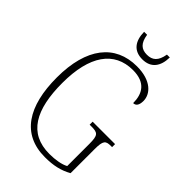

<svg xmlns="http://www.w3.org/2000/svg" viewBox="-265 -985 1089 1089"><g transform="rotate(45 279.5 -440.5)"><path d="M318 -773C387 -773 420 -819 421 -891H398C388 -831 361 -810 318 -810C274 -810 248 -832 239 -891H215C216 -818 249 -773 318 -773ZM320 10C389 10 439 -2 487 -29V-221C487 -291 498 -300 541 -300H549V-324H369V-300H384C434 -300 445 -291 445 -222V-44C418 -29 373 -21 325 -21C159 -21 92 -144 92 -358C92 -576 174 -693 324 -693C425 -693 457 -635 457 -561C477 -561 490 -576 490 -611C490 -666 440 -724 325 -724C151 -724 48 -596 48 -358C48 -128 135 10 320 10Z"/></g></svg>

Font: Noto Serif Thai Condensed ExtraLight
Style: Regular
Weight: 200
Width: 3
Designer: Monotype Design Team
Foundry: Monotype Imaging Inc.
Version: Version 2.002